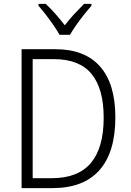

<svg xmlns="http://www.w3.org/2000/svg" viewBox="-20 -967 671 987"><path d="M573 -364Q573 -184 491 -92Q409 0 250 0H91V-714H265Q416 -714 494.5 -625Q573 -536 573 -364ZM513 -362Q513 -511 450.5 -587Q388 -663 257 -663H148V-51H246Q381 -51 447 -129Q513 -207 513 -362ZM286 -788Q274 -810 255 -837.5Q236 -865 215.5 -891.5Q195 -918 178 -937V-947H215Q239 -925 265 -895.5Q291 -866 313 -837Q336 -867 361 -894Q386 -921 412 -947H450V-937Q432 -917 411 -890.5Q390 -864 371 -837Q352 -810 340 -788Z"/></svg>

Font: Noto Sans Lao SemiCondensed Light
Style: Regular
Weight: 300
Width: 4
Designer: Monotype Design Team
Foundry: Monotype Imaging Inc.
Version: Version 2.003; ttfautohint (v1.8.4.7-5d5b)